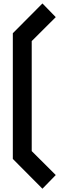

<svg xmlns="http://www.w3.org/2000/svg" viewBox="-20 -882 356 1138"><path d="M56 60 231.5 236.5 310.5 155.5 168 13.5V-638.5L310.5 -780.5L231.5 -861.5L56 -685Z"/></svg>

Font: MCL Standard Medium
Style: Regular
Weight: 500
Designer: Květoslav Bartoš
Foundry: Florian Karsten
Version: Version 1.001;Glyphs 3.2.3 (3260)